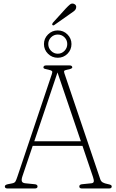

<svg xmlns="http://www.w3.org/2000/svg" viewBox="-20 -1072 662 1092"><path d="M193.5 -11.5Q193.5 0 177.5 0H23Q7.5 0 7.5 -11.5Q7.5 -21 25.5 -24.5L48.5 -29Q63 -31.5 68 -40.2Q73 -49 79.5 -69L275 -651Q279.5 -664 275.5 -668Q271.5 -672 256 -675.5Q242 -678 234.5 -680.5Q227 -683 227 -688.5Q227 -700 243 -700H375Q391 -700 391 -688.5Q391 -680.5 362 -675.5Q350 -673 346.2 -670Q342.5 -667 346 -656L550.5 -52Q554.5 -40 564.8 -34.2Q575 -28.5 593.5 -25Q606.5 -22.5 611 -19.5Q615.5 -16.5 615.5 -11.5Q615.5 0 600 0H446.5Q431 0 431 -11.5Q431 -23.5 449.5 -24.5L499 -29.5Q511.5 -30.5 513.2 -39Q515 -47.5 509 -65L449 -242.5H166L107.5 -69.5Q101 -50 104.5 -40.5Q108 -31 125 -29.5L175 -24.5Q193.5 -23.5 193.5 -11.5ZM175 -268.5H440L307 -660ZM354 -1023.5Q368 -1038.5 378 -1046.5Q388 -1054.5 399.5 -1050.5Q417.5 -1044 412.5 -1025Q410 -1016 401.2 -1009Q392.5 -1002 381.5 -995L288.5 -929.5Q283 -925.5 278 -930Q276 -933 277.5 -936.8Q279 -940.5 281 -943ZM308.5 -743.5Q276 -743.5 253 -766.2Q230 -789 230 -821.5Q230 -853 253 -876Q276 -899 308.5 -899Q341 -899 363.8 -876Q386.5 -853 386.5 -821.5Q386.5 -789 363.8 -766.2Q341 -743.5 308.5 -743.5ZM308.5 -875.5Q286.5 -875.5 270.5 -859.8Q254.5 -844 254.5 -821.5Q254.5 -799 270.5 -782.8Q286.5 -766.5 308.5 -766.5Q331 -766.5 346.8 -782.8Q362.5 -799 362.5 -821.5Q362.5 -844 346.8 -859.8Q331 -875.5 308.5 -875.5Z"/></svg>

Font: Fraunces 72pt S100 Thin
Style: Regular
Weight: 100
Version: Version 1.000; ttfautohint (v1.8.3)